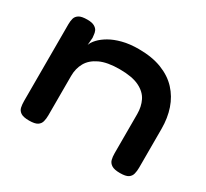

<svg xmlns="http://www.w3.org/2000/svg" viewBox="-107 -642 869 810"><g transform="rotate(30 328.0 -237.5)"><path d="M109 9Q81 9 68.5 0.5Q56 -8 53 -21.5Q50 -35 50 -52V-426Q50 -442 53.5 -454.5Q57 -467 69.5 -475Q82 -483 110 -483Q133 -483 145 -476Q157 -469 161 -459.5Q165 -450 165.5 -440.5Q166 -431 167 -427L164 -391Q169 -406 184 -422Q199 -438 223 -452Q247 -466 281.5 -475Q316 -484 360 -484Q425 -484 472.5 -465.5Q520 -447 550.5 -414Q581 -381 596 -337Q611 -293 611 -240V-51Q611 -35 607.5 -21Q604 -7 592 1Q580 9 552 9Q524 9 511 0.5Q498 -8 494.5 -21.5Q491 -35 491 -52V-243Q491 -279 477 -307.5Q463 -336 428.5 -353Q394 -370 333 -370Q273 -370 237 -353Q201 -336 185 -307.5Q169 -279 169 -243V-51Q169 -35 165.5 -21Q162 -7 149.5 1Q137 9 109 9Z"/></g></svg>

Font: Fredoka SemiExpanded Medium
Style: Regular
Weight: 500
Width: 6
Designer: Ben Nathan
Foundry: Milena B. Brandão, Ben Nathan
Version: Version 2.001